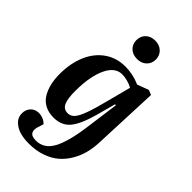

<svg xmlns="http://www.w3.org/2000/svg" viewBox="-295 -863 1184 1184"><g transform="rotate(45 297.0 -270.5)"><path d="M314 -771Q351.1 -771 375 -748.3Q398.9 -725.6 398.9 -690.9Q398.9 -655.8 375.2 -633.3Q351.6 -610.8 314.9 -610.8Q275.9 -610.8 252.4 -633.3Q229 -655.8 229 -690.9Q229 -726.1 252.4 -748.5Q275.9 -771 314 -771ZM393.1 -91.8 423.8 -316.9 416 -317.9 381.8 -191.9Q352.5 -85 314 -38.1Q275.4 8.8 205.1 8.8Q161.6 8.8 129.4 -8.3Q97.2 -25.4 78.6 -55.9Q60.1 -86.4 51 -124.5Q42 -162.6 42 -209Q42 -300.8 72.5 -373Q103 -445.3 161.4 -486.6Q219.7 -527.8 296.9 -527.8Q364.3 -527.8 425.8 -500L501 -527.8L532.2 -515.1L514.2 -81.1Q512.2 -33.2 501 10.5Q489.7 54.2 466.1 94.7Q442.4 135.3 408.4 164.8Q374.5 194.3 323.7 212.2Q272.9 230 210.9 230Q169.9 230 135 220.7Q100.1 211.4 74.5 187.5Q48.8 163.6 48.8 127.9Q48.8 94.7 69.3 73.2Q89.8 51.8 122.1 51.8Q141.1 51.8 160.4 59.8Q179.7 67.9 190.9 81.1L182.1 109.9Q168.5 145.5 179.2 165.8Q189.9 186 229 186Q298.8 186 336.4 117.2Q374 48.3 393.1 -91.8ZM248 -71.8Q273.9 -71.8 292.2 -92.5Q310.5 -113.3 329.1 -164.6Q347.7 -215.8 373 -315.9L409.2 -455.1Q390.1 -466.3 364.3 -473.1Q338.4 -480 316.9 -480Q255.4 -480 220.2 -405.5Q185.1 -331.1 184.1 -208Q183.1 -136.7 197.8 -104.2Q212.4 -71.8 248 -71.8Z"/></g></svg>

Font: Literata SemiBold
Style: Italic
Weight: 650
Italic angle: -2.39999°
Designer: Latin by Veronika Burian and Jose Scaglione. Greek by Irene Vlachou. Cyrillic by Vera Evstafieva
Foundry: TypeTogether
Version: Version 3.021